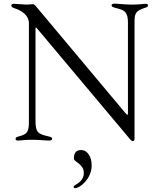

<svg xmlns="http://www.w3.org/2000/svg" viewBox="-20 -752 872 1034"><path d="M695.3 7.8C700.3 7.8 704.5 3.6 704.5 -5V-624.3C704.5 -677.6 705.3 -692.8 765.6 -711.6C772.4 -713.8 777 -717 777 -723C777 -728.7 772.7 -731.5 766.3 -731.5C748.6 -731.5 722.7 -726.2 683.9 -727.3C640.6 -728.3 616.1 -732.2 595.2 -732.2C585.2 -732.2 581 -728.3 581 -723.7C581 -718 583.1 -714.5 599.4 -710.2C628.9 -702.4 645.2 -697.8 655.5 -685.4C665.5 -672.9 669 -655.5 669 -631.4V-140.6C668.7 -132.5 666.9 -131.7 661.2 -137.4L653.8 -144.9L183.2 -706.7C177.2 -714.1 166.2 -729.4 157 -729.4C143.8 -729.4 141 -727.3 121.4 -727.3C106.2 -727.3 70.7 -731.5 54.7 -731.5C46.2 -731.5 41.2 -728.7 41.2 -722.3C41.2 -714.1 46.9 -711.3 60.4 -706.7C126.1 -684.7 135.7 -646.3 135.7 -628.6V-101.6C135.7 -51.8 132.5 -30.2 87.4 -19.2C66.4 -13.8 63.9 -11 63.9 -4.3C63.9 1.4 68.2 5 74.6 5C92.3 5 117.5 0 156.2 0.7C202.8 1.1 220.5 5 245 5C255 5 260.7 1.1 260.7 -4.3C260.7 -11.4 258.2 -13.8 237.2 -18.5C182.5 -30.5 171.2 -41.9 171.2 -102.3V-597.3C171.5 -604.8 172.6 -605.8 177.2 -601.6L681.1 -1.4C684.7 2.8 689.3 7.8 695.3 7.8ZM376.4 254.3C376.4 257.8 378.2 261.4 383.2 261.4C412.6 261.4 473.7 208.5 473.7 139.2C473.7 93.8 452.4 56.1 416.9 56.1C374.6 56.1 378.2 95.9 378.2 103.7C378.2 119.3 431.5 131 431.5 179.3C431.5 218 401.3 235.1 382.1 246.4C379.3 248.2 376.4 250.4 376.4 254.3Z"/></svg>

Font: Margiela Serif Light
Style: Regular
Weight: 300
Designer: Andreas Faust, Stefan Endress
Version: Version 1.002;FEAKit 1.0